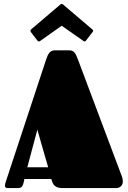

<svg xmlns="http://www.w3.org/2000/svg" viewBox="-20 -957 650 977"><path d="M258 -701C235 -700 225 -685 215 -655L11 -37C7 -26 5 -18 5 -12C5 -3 11 0 21 0H71C93 0 96 -12 101 -31L104 -46H241L247 -29C250 -19 262 0 295 0H572C588 0 605 -11 605 -34C605 -41 604 -48 601 -57L376 -656C363 -690 355 -701 331 -701ZM170 -297 225 -106H119ZM404 -749C406 -747 408 -746 410 -746C413 -746 415 -747 418 -751L451 -794C453 -796 454 -799 454 -801C454 -803 452 -805 449 -808L301 -934C299 -935 298 -937 294 -937C291 -937 289 -935 287 -934L139 -808C136 -805 135 -803 135 -801C135 -799 136 -796 137 -794L170 -751C173 -747 176 -746 178 -746C180 -746 182 -747 185 -749L294 -826Z"/></svg>

Font: Fascinate
Style: Regular
Weight: 900
Designer: Astigmatic (AOETI)
Foundry: Astigmatic (AOETI)
Version: Version 1.000